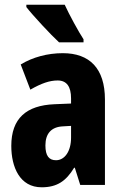

<svg xmlns="http://www.w3.org/2000/svg" viewBox="-20 -786 520 816"><path d="M255 -766H92V-756C118 -722 197 -637 231 -606H335V-619C315 -649 273 -726 255 -766ZM247 -560C182 -560 119 -543 68 -512L109 -405C156 -432 191 -444 225 -444C264 -444 282 -417 282 -368V-346L211 -343C92 -338 28 -283 28 -166C28 -76 64 10 157 10C223 10 261 -17 295 -73H298L321 0H426V-363C426 -496 360 -560 247 -560ZM248 -249 282 -251V-201C282 -143 255 -105 218 -105C188 -105 173 -124 173 -168C173 -218 198 -247 248 -249Z"/></svg>

Font: Noto Sans Gujarati UI ExtraCondensed ExtraBold
Style: Regular
Weight: 800
Width: 2
Designer: Jelle Bosma - Monotype Design Team, Universal Thirst
Foundry: Monotype Imaging Inc.
Version: Version 2.106